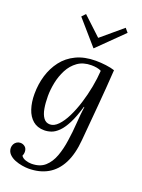

<svg xmlns="http://www.w3.org/2000/svg" viewBox="-188 -853 894 1207"><g transform="rotate(20 259.0 -249.5)"><path d="M162 271Q144 271 119.5 267Q95 263 71 253.5Q47 244 31 227.5Q15 211 14 187Q14 173 20 161.5Q26 150 37 143Q48 136 61 136Q79 136 92.5 147.5Q106 159 106 182Q106 194 100 208Q110 223 130.5 229.5Q151 236 169 236Q226 236 259.5 206Q293 176 311 126.5Q329 77 337 19Q346 -40 350 -101.5Q354 -163 361 -213H358Q337 -141 314 -96.5Q291 -52 267 -28.5Q243 -5 219.5 3Q196 11 173 11Q127 11 97 -14.5Q67 -40 52.5 -84Q38 -128 38 -183Q38 -248 55.5 -306.5Q73 -365 108.5 -411.5Q144 -458 199.5 -484.5Q255 -511 330 -511Q364 -511 398.5 -506.5Q433 -502 457 -494Q453 -434 448.5 -372Q444 -310 438.5 -249Q433 -188 428 -129Q423 -70 418 -14Q410 83 377.5 146Q345 209 290.5 240Q236 271 162 271ZM194 -36Q222 -36 248.5 -63.5Q275 -91 297.5 -136.5Q320 -182 337.5 -238Q355 -294 366 -352.5Q377 -411 380 -462Q367 -469 349.5 -472Q332 -475 314 -475Q259 -475 222 -448.5Q185 -422 163 -379.5Q141 -337 131.5 -289.5Q122 -242 122 -200Q122 -154 128.5 -117Q135 -80 151 -58Q167 -36 194 -36ZM288 -580 148 -741 171 -766 293 -652H295L435 -770L457 -744L290 -580Z"/></g></svg>

Font: Lora
Style: Italic
Weight: 400
Italic angle: -3°
Designer: Olga Karpushina, Alexei Vanyashin (Cyrillic)
Foundry: Cyreal
Version: Version 3.008